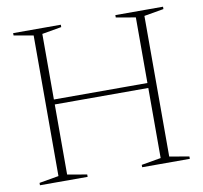

<svg xmlns="http://www.w3.org/2000/svg" viewBox="-76 -757 886 839"><g transform="rotate(-10 367.0 -337.5)"><path d="M160 -25.5 246.5 -10.5V0H35V-10.5L121.5 -25.5V-649.5L35 -664.5V-675H246.5V-664.5L160 -649.5ZM613 -25.5 700 -10.5V0H488.5V-10.5L575 -25.5V-649.5L488.5 -664.5V-675H700V-664.5L613 -649.5ZM129.5 -336.5V-358.5H604.5V-336.5Z"/></g></svg>

Font: Newsreader 24pt ExtraLight
Style: Regular
Weight: 250
Designer: Hugues Gentile
Foundry: Production Type
Version: Version 1.003